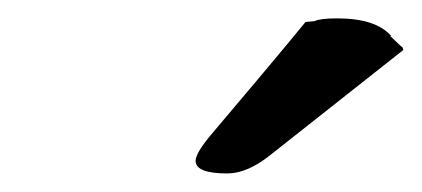

<svg xmlns="http://www.w3.org/2000/svg" viewBox="-20 -725 457 208"><path d="M311 -701.2 320.8 -702.1Q326.7 -705.1 345.2 -705.1Q387.2 -705.1 403.8 -686H402.8Q414.1 -674.8 416 -673.8L417 -670.9L272.9 -557.1Q248 -537.1 226.1 -537.1Q191.9 -537.1 191.9 -550.8Q191.9 -558.6 207 -577.1Q224.1 -597.2 259 -638.7Q293.9 -680.2 311 -701.2Z"/></svg>

Font: Linux Libertine
Style: Semibold Italic
Weight: 600
Italic angle: -11.5°
Designer: Philipp H. Poll
Foundry: Philipp H. Poll
Version: Version 5.1.2 ; ttfautohint (v0.9)